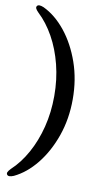

<svg xmlns="http://www.w3.org/2000/svg" viewBox="-96 -786 536 962"><g transform="rotate(10 172.0 -305.5)"><path d="M270 -305.5Q270 -205.5 239.8 -119Q209.5 -32.5 158.8 30.8Q108 94 46 123.5Q19.5 134.5 12 123.5Q8 118 10.8 111Q13.5 104 25 92Q70 50.5 104 -10.8Q138 -72 157 -146.8Q176 -221.5 176 -305.5Q176 -389 157 -464.2Q138 -539.5 104 -600.5Q70 -661.5 25 -703.5Q13.5 -715 10.8 -722Q8 -729 12 -734.5Q19.5 -745.5 46 -734.5Q108 -705 158.8 -641.8Q209.5 -578.5 239.8 -492Q270 -405.5 270 -305.5Z"/></g></svg>

Font: Fraunces 17pt
Style: Regular
Weight: 400
Version: Version 1.000;[b76b70a41]